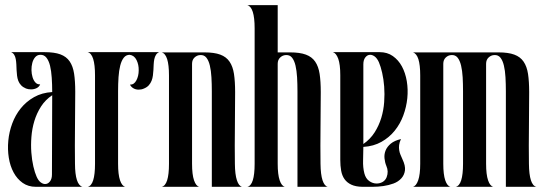

<svg xmlns="http://www.w3.org/2000/svg" viewBox="-20 -720 2098 740"><path d="M181.2 -365.2Q181.2 -394.5 179.4 -420.7Q177.7 -446.8 172.9 -466.6Q168 -486.3 158.9 -497.8Q149.9 -509.3 134.8 -508.8Q123 -508.3 115.5 -499.5Q107.9 -490.7 104.5 -477.5Q101.1 -464.4 101.3 -449.7Q101.6 -435.1 105.5 -422.4Q109.4 -409.7 116.7 -401.9Q124 -394 134.8 -395Q131.3 -385.7 121.6 -380.6Q111.8 -375.5 99.6 -375.5Q88.9 -375.5 80.1 -378.9Q68.4 -383.8 61.3 -391.4Q54.2 -398.9 50.5 -408.4Q46.9 -418 45.7 -428.7Q44.4 -439.5 43.9 -450.2Q43.5 -460.9 43 -471.7Q42.5 -482.4 40.8 -491.9Q39.1 -501.5 34.9 -508.5Q30.8 -515.6 22.9 -519H151.9Q189.5 -519 212.6 -510.5Q235.8 -502 248.5 -483.4Q261.2 -464.8 265.6 -436Q270 -407.2 270 -366.2Q270 -295.4 269 -227.3Q268.1 -159.2 269 -88.9Q269.5 -7.8 297.9 0H118.2Q88.9 0 67.4 -15.1Q45.9 -30.3 32.5 -55.2Q19 -80.1 13.9 -112.1Q8.8 -144 12 -177.7Q15.1 -211.4 27.1 -243.9Q39.1 -276.4 60.1 -302.5Q81.1 -328.6 111.3 -345.7Q141.6 -362.8 181.2 -365.2ZM121.1 -39.1Q127.9 -23.9 136.7 -17.3Q145.5 -10.7 153.8 -10.7Q164.6 -10.7 172.4 -20.5Q180.2 -30.3 180.2 -46.9L181.2 -353Q154.8 -335.4 138.2 -309.6Q121.6 -283.7 112.5 -253.9Q103.5 -224.1 101.1 -192.6Q98.6 -161.1 100.8 -132.1Q103 -103 108.6 -78.6Q114.3 -54.2 121.1 -39.1Z M317.9 -519H593.3Q585.4 -515.6 581.1 -508.5Q576.7 -501.5 574.7 -491.9Q572.8 -482.4 572.3 -471.7Q571.8 -460.9 571.3 -450.2Q570.8 -439.5 569.3 -428.7Q567.9 -418 564.2 -408.7Q560.5 -399.4 553.7 -391.6Q546.9 -383.8 535.2 -378.9Q529.8 -376.5 524.7 -375.5Q519.5 -374.5 514.6 -374.5Q502.9 -374.5 493.9 -379.9Q484.9 -385.3 481 -394Q489.3 -393.6 495.4 -397.9Q501.5 -402.3 505.6 -410.2Q509.8 -418 512.2 -428Q514.6 -438 514.6 -448.7Q515.1 -470.7 506.3 -488.5Q497.6 -506.3 480 -508.8Q465.8 -508.8 457 -497.6Q448.2 -486.3 443.4 -467.3Q438.5 -448.2 436.8 -422.6Q435.1 -397 435.1 -368.2V-88.9Q435.1 -47.4 442.6 -25.1Q450.2 -2.9 462.9 0H317.9Q346.2 -5.9 346.2 -88.9V-429.2Q346.2 -511.7 317.9 -519Z M603 0Q631.3 -5.9 631.3 -88.9V-429.2Q631.3 -510.7 603 -518.1H768.1Q805.7 -518.1 828.9 -509.5Q852.1 -501 864.7 -482.4Q877.4 -463.9 881.8 -435.1Q886.2 -406.2 886.2 -365.2Q886.2 -294.9 885.3 -227.1Q884.3 -159.2 885.3 -88.9Q885.7 -47.4 893.1 -25.1Q900.4 -2.9 913.1 0H796.4V-368.2Q796.4 -396.5 794.9 -422.1Q793.5 -447.8 788.8 -467.3Q784.2 -486.8 775.4 -497.8Q766.6 -508.8 751.5 -507.8Q739.3 -507.3 729.7 -498.3Q720.2 -489.3 720.2 -474.1V-88.9Q720.2 -47.4 727.8 -25.1Q735.4 -2.9 748 0Z M933.1 -700.2H1050.3V-518.1H1098.1Q1135.7 -518.1 1158.9 -509.5Q1182.1 -501 1194.8 -482.4Q1207.5 -463.9 1211.9 -435.1Q1216.3 -406.2 1216.3 -365.2Q1216.3 -294.9 1215.3 -227.1Q1214.4 -159.2 1215.3 -88.9Q1215.8 -47.4 1223.1 -25.1Q1230.5 -2.9 1243.2 0H1126.5V-368.2Q1126.5 -396.5 1125 -422.1Q1123.5 -447.8 1118.9 -467.3Q1114.3 -486.8 1105.5 -497.8Q1096.7 -508.8 1081.5 -507.8Q1069.3 -507.3 1059.8 -498.3Q1050.3 -489.3 1050.3 -474.1V-88.9Q1050.3 -47.4 1057.9 -25.1Q1065.4 -2.9 1078.1 0H933.1Q961.4 -5.9 961.4 -88.9V-610.8Q961.4 -692.4 933.1 -700.2Z M1263.2 -519H1443.4Q1472.7 -519 1494.1 -503.9Q1515.6 -488.8 1529.1 -463.9Q1542.5 -439 1547.9 -407Q1553.2 -375 1549.8 -341.3Q1546.4 -307.6 1534.4 -275.1Q1522.5 -242.7 1501.5 -216.6Q1480.5 -190.4 1450.2 -173.3Q1419.9 -156.2 1380.4 -153.8Q1380.4 -128.9 1379.4 -102.1Q1378.4 -75.2 1384.3 -51.8Q1389.6 -31.7 1403.1 -22.2Q1416.5 -12.7 1431.6 -12.7Q1444.3 -12.7 1454.8 -18.8Q1465.3 -24.9 1470.2 -37.1Q1478.5 -59.1 1469.2 -80.1Q1463.4 -94.2 1461.9 -110.1Q1460.4 -126 1466.3 -140.4Q1472.2 -154.8 1486.3 -166.5Q1500.5 -178.2 1525.4 -184.1Q1519.5 -171.4 1518.3 -160.9Q1517.1 -150.4 1518.6 -141.1Q1520 -131.8 1523.7 -123.3Q1527.3 -114.7 1531.2 -106Q1543 -81.1 1540.8 -63.5Q1538.6 -45.9 1527.3 -33.2Q1515.1 -19.5 1496.6 -12.7Q1478 -5.9 1457.3 -2.9Q1436.5 0 1415.3 0Q1394 0 1376.5 0Q1350.6 -0.5 1334 -8.3Q1317.4 -16.1 1307.9 -29.5Q1298.3 -43 1294.9 -62Q1291.5 -81.1 1291.5 -104V-430.2Q1291.5 -471.7 1283.7 -493.4Q1275.9 -515.1 1263.2 -519ZM1380.4 -165Q1407.2 -183.6 1423.8 -209.7Q1440.4 -235.8 1449.5 -265.6Q1458.5 -295.4 1460.7 -326.7Q1462.9 -357.9 1460.7 -386.5Q1458.5 -415 1452.9 -439.5Q1447.3 -463.9 1440.4 -480Q1433.6 -495.1 1424.6 -502Q1415.5 -508.8 1406.7 -508.8Q1396 -508.8 1388.2 -499Q1380.4 -489.3 1380.4 -472.2Z M1571.3 -518.1H1901.4Q1939 -518.1 1962.2 -509.5Q1985.4 -501 1998 -482.4Q2010.7 -463.9 2015.1 -435.1Q2019.5 -406.2 2019.5 -365.2Q2019.5 -294.9 2018.6 -227.1Q2017.6 -159.2 2018.6 -88.9Q2019.5 -5.9 2047.4 0H1929.7V-368.2Q1929.7 -396.5 1928.2 -422.1Q1926.8 -447.8 1922.1 -467.3Q1917.5 -486.8 1908.7 -497.8Q1899.9 -508.8 1884.8 -507.8Q1872.6 -507.3 1863 -498.3Q1853.5 -489.3 1853.5 -474.1V-88.9Q1853.5 -47.4 1861.1 -25.1Q1868.7 -2.9 1881.3 0H1736.3Q1764.6 -5.9 1764.6 -88.9V-368.2Q1764.6 -396.5 1763.2 -422.1Q1761.7 -447.8 1757.1 -467.3Q1752.4 -486.8 1743.7 -497.8Q1734.9 -508.8 1719.7 -507.8Q1707.5 -507.3 1698 -498.3Q1688.5 -489.3 1688.5 -474.1V-88.9Q1688.5 -47.4 1696 -25.1Q1703.6 -2.9 1716.3 0H1571.3Q1584 -2.9 1591.8 -25.1Q1599.6 -47.4 1599.6 -88.9V-429.2Q1599.6 -510.3 1571.3 -518.1Z"/></svg>

Font: 003 KoZ KJR
Style: Regular
Weight: 400
Designer: Ko Z, Min Khaing
Foundry: Your Own Font Foundry
Version: Version 2.50;March 29, 2020;